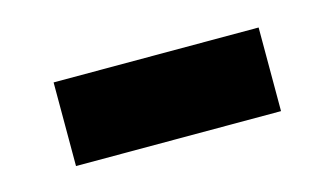

<svg xmlns="http://www.w3.org/2000/svg" viewBox="-34 -422 479 275"><g transform="rotate(-15 206.0 -284.0)"><path d="M53.5 -221.5V-345.5H357.5V-221.5Z"/></g></svg>

Font: Encode Sans SmCnd
Style: Bold
Weight: 700
Width: 4
Designer: Multiple Designers
Foundry: Impallari Type
Version: Version 3.002; ttfautohint (v1.8.3) -l 8 -r 50 -G 200 -x 14 